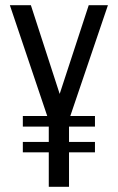

<svg xmlns="http://www.w3.org/2000/svg" viewBox="-20 -720 454 740"><path d="M246 -232V-173H346V-133H246V0H168V-133H68V-173H168V-232H68V-273H162L18 -700H99L210 -358L322 -700H396L251 -273H346V-232Z"/></svg>

Font: Adderley Regular
Style: Regular
Weight: 400
Designer: gorohovskiy
Version: Version 1.003 November 13, 2017